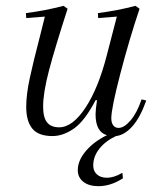

<svg xmlns="http://www.w3.org/2000/svg" viewBox="-20 -455 577 659"><path d="M300 113Q300 132 312.5 143.5Q325 155 347 155Q372 155 400 138L402 157Q360 184 318 184Q285 184 266 169Q247 154 247 129Q247 96 274.5 63.5Q302 31 347 9Q308 -2 308 -63Q308 -78 313 -111H308Q271 -40 234 -14Q197 12 160 12Q112 12 91 -13.5Q70 -39 70 -88Q70 -130 82 -186Q94 -242 117 -330L134 -398L70 -393L69 -410Q138 -419 198 -435L212 -425Q169 -292 148.5 -214.5Q128 -137 128 -89Q128 -52 141.5 -35Q155 -18 183 -18Q229 -18 273.5 -85.5Q318 -153 347 -267L381 -398L317 -393L316 -410Q385 -419 445 -435L459 -425Q424 -321 393 -202Q362 -83 362 -49Q362 -34 368.5 -25Q375 -16 387 -16Q406 -16 428 -41.5Q450 -67 466 -114L482 -110Q461 -51 434 -21Q407 9 378 12Q342 29 321 55.5Q300 82 300 113Z"/></svg>

Font: Arapey
Style: Italic
Weight: 400
Italic angle: -12°
Designer: Eduardo Rodriguez Tunni
Foundry: Eduardo Rodriguez Tunni
Version: Version 3.000